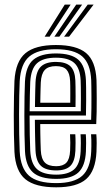

<svg xmlns="http://www.w3.org/2000/svg" viewBox="-20 -804 474 833"><path d="M223.9 8.7Q132.8 8.7 90 -26.5Q47.2 -61.7 42.7 -144.9Q41.1 -178.7 40.4 -220.3Q39.7 -262 39.8 -305.1Q39.9 -348.3 40.7 -387Q41.5 -425.8 42.7 -453.5Q47.7 -537.8 90.3 -573.2Q132.9 -608.7 222.6 -608.7Q311.8 -608.7 353.3 -574.1Q394.7 -539.6 398.6 -457.3Q399 -449.6 399.2 -427.9Q399.5 -406.1 399.6 -377.2Q399.7 -348.3 399.3 -318.6Q398.9 -289 397.5 -265.7H154.5Q154.8 -243.6 155 -224Q155.3 -204.5 155.8 -186.8Q156.4 -169.1 157 -152.1Q158.8 -115 174.4 -99Q189.9 -82.9 223.9 -82.9Q253.3 -82.9 267.9 -98.2Q282.4 -113.5 284.2 -150.5Q284.9 -165.6 285 -184.9Q285 -204.2 283.8 -221.4H306.7Q307.9 -203.3 307.8 -183.3Q307.7 -163.4 307.1 -149.6Q304.9 -104.1 285.4 -84.3Q265.9 -64.6 223.9 -64.6Q178.3 -64.6 157.3 -84.7Q136.4 -104.8 134.1 -150.9Q133.2 -171.3 132.7 -193.4Q132.1 -215.5 131.8 -238.5Q131.6 -261.6 131.3 -284.3H375.4Q376.3 -308.7 376.6 -335.7Q376.8 -362.6 376.7 -387.3Q376.6 -412.1 376.3 -430.5Q376.1 -448.9 375.7 -456.2Q372.3 -528.2 336.8 -559.3Q301.3 -590.4 222.6 -590.4Q144.5 -590.4 107.1 -558.7Q69.7 -527 65.5 -451.8Q64.3 -426.9 63.5 -389Q62.8 -351.2 62.7 -307.8Q62.6 -264.5 63.3 -222.4Q64 -180.4 65.5 -147.2Q69.3 -74.2 105.7 -41.9Q142.1 -9.6 223.9 -9.6Q301.3 -9.6 336.7 -41.3Q372.1 -72.9 375.7 -146.3Q376.2 -156.7 376.4 -169.9Q376.6 -183.1 376.3 -196.6Q376 -210.2 375 -221.4H397.9Q399.4 -204.6 399.4 -183.3Q399.4 -162 398.6 -145.4Q394.6 -62.8 354 -27.1Q313.4 8.7 223.9 8.7ZM223.9 -27.9Q154.4 -27.9 123 -56.1Q91.7 -84.2 88.4 -148.1Q87 -178.9 86.3 -219.6Q85.6 -260.4 85.7 -303.5Q85.7 -346.6 86.4 -385.1Q87 -423.5 88.3 -449.8Q92.1 -518.2 125 -545.2Q157.8 -572.1 222.6 -572.1Q288.9 -572.1 319.4 -545.3Q349.9 -518.4 352.8 -455.7Q353.3 -446.9 353.6 -422.5Q353.9 -398 353.8 -366.1Q353.8 -334.2 352.9 -302.8H108.4Q108.4 -260.3 109.1 -220.1Q109.8 -179.9 111.2 -150.1Q114.2 -93.8 140.7 -70.1Q167.1 -46.3 223.9 -46.3Q275.2 -46.3 301.1 -68.7Q327.1 -91.1 329.9 -147.6Q330.6 -163 330.7 -183Q330.7 -203.1 329.4 -221.4H352.3Q353.6 -203.4 353.6 -183.4Q353.5 -163.4 352.8 -147Q349.8 -83.4 319.8 -55.6Q289.9 -27.9 223.9 -27.9ZM108.6 -321.3H330.5Q331 -348.9 331 -375.9Q331 -403 330.7 -424.2Q330.4 -445.4 329.9 -454.8Q327.6 -507.6 302.5 -530.6Q277.4 -553.7 222.6 -553.7Q167.4 -553.7 140.9 -529.9Q114.4 -506 111.2 -448.5Q110.1 -424.7 109.5 -390.6Q108.8 -356.4 108.6 -321.3ZM131.7 -339.8Q131.9 -353.8 132.2 -373.6Q132.5 -393.5 133 -413.4Q133.5 -433.4 134.1 -447.3Q136.7 -495.5 157.8 -515.4Q178.9 -535.4 222.6 -535.4Q265.4 -535.4 285.3 -516.5Q305.1 -497.6 307 -454.3Q307.5 -445.3 307.7 -426.9Q307.9 -408.6 308 -385.7Q308 -362.8 307.6 -339.8ZM154.8 -358.3H284.8Q285.1 -378.6 285 -398.1Q284.9 -417.6 284.8 -432.2Q284.6 -446.9 284.2 -452.3Q282.7 -486.2 268.7 -501.6Q254.7 -517.1 222.6 -517.1Q189.2 -517.1 174.1 -500.2Q158.9 -483.4 157 -446.4Q156.5 -431.9 156 -417.7Q155.5 -403.5 155.3 -388.9Q155 -374.3 154.8 -358.3ZM173.7 -645 260.8 -783.9H286.4L195.4 -645ZM258.1 -645 360.4 -783.9H386L279.8 -645ZM216 -645 310.6 -783.9H336.2L237.5 -645Z"/></svg>

Font: Big Shoulders Inline Text Thin
Style: Regular
Weight: 100
Designer: Patric King
Foundry: XO Type Co
Version: Version 2.002